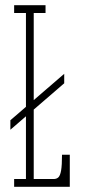

<svg xmlns="http://www.w3.org/2000/svg" viewBox="-20 -720 338 740"><path d="M20 -220V-256.5L227.5 -435.5V-399ZM34.5 0V-30H80V-670H34.5V-700H155.5V-670H110V-30H186.5Q198 -30 205 -36.5Q212 -43 215.5 -63Q219 -83 219 -123.5H249V0Z"/></svg>

Font: Imbue Thin
Style: Regular
Weight: 100
Designer: Tyler Finck
Foundry: Etcetera Type Company
Version: Version 1.102